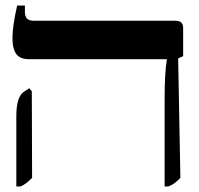

<svg xmlns="http://www.w3.org/2000/svg" viewBox="-20 -667 719 694"><path d="M575 -303Q575 -405 583 -451V-453H85Q53 -453 39 -471.5Q25 -490 25 -530Q25 -572 42 -647H70V-625Q70 -607 78 -599.5Q86 -592 102 -592H615Q642 -592 642 -566V-464L624 -456L632 -24Q620 -12 611.5 -5.5Q603 1 589 7H575ZM39 -248Q39 -320 69 -337L86 -348L95 -337L96 -24Q84 -12 75.5 -5.5Q67 1 54 7H39Z"/></svg>

Font: Noto Serif Hebrew Cond
Style: Bold
Weight: 700
Width: 3
Designer: Monotype Design Team
Foundry: Monotype Imaging Inc.
Version: Version 1.000